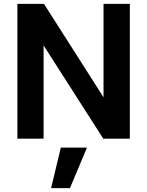

<svg xmlns="http://www.w3.org/2000/svg" viewBox="-20 -720 764 997"><path d="M70.3 -700H208.3L517.6 -214.8V-700H654.2V0H516.2L206.4 -484.1V0H70.3ZM295.8 46.4H431.7L343.2 257H245.3Z"/></svg>

Font: AF Albert Sans Medium
Style: Regular
Weight: 500
Designer: Andreas Rasmussen
Foundry: a.Foundry
Version: Version 1.300;Glyphs 3.2 (3231)